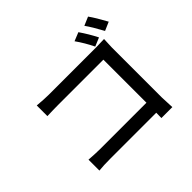

<svg xmlns="http://www.w3.org/2000/svg" viewBox="-194 -1062 1344 1344"><g transform="rotate(-45 478.0 -389.5)"><path d="M783.2 -665 719.2 -638.2Q686 -706.5 643.1 -767.1L707 -793Q749.5 -731.4 783.2 -665ZM796.9 -552.7V-57.1Q796.9 -51.8 801.3 43H692.9Q692.9 38.1 693.4 20.5Q693.8 2.9 693.8 -8.8H240.2Q172.4 -8.8 126 -3.9V-111.8Q195.8 -106.9 236.8 -106.9H694.8V-533.2H249Q200.2 -533.2 138.2 -530.8V-636.2Q210 -629.9 249 -629.9H724.1Q754.9 -629.9 800.3 -632.3Q796.9 -558.6 796.9 -552.7ZM768.1 -794.9 832 -822.3Q864.7 -776.9 909.2 -694.8L845.2 -667Q799.8 -751 768.1 -794.9Z"/></g></svg>

Font: Karasuma Gothic
Style: Regular
Weight: 500
Designer: Rasmus Andersson / Ryoko Nishizuka
Foundry: Genbu
Version: Version 1.00